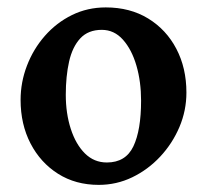

<svg xmlns="http://www.w3.org/2000/svg" viewBox="-20 -489 564 523"><path d="M487.8 -236.8Q487.8 -188 468.8 -143.1Q449.7 -98.1 416.5 -62.5Q383.3 -26.9 340.3 -6.1Q297.4 14.6 249 14.6Q186 14.6 138.2 -15.6Q90.3 -45.9 63.2 -98.1Q36.1 -150.4 36.1 -216.8Q36.1 -265.1 53.5 -310.3Q70.8 -355.5 102.3 -391.4Q133.8 -427.2 176 -448Q218.3 -468.8 268.1 -468.8Q334.5 -468.8 383.8 -438.5Q433.1 -408.2 460.4 -356Q487.8 -303.7 487.8 -236.8ZM364.3 -214.8Q364.3 -266.6 351.6 -310.3Q338.9 -354 314.9 -380.9Q291 -407.7 257.3 -407.7Q220.2 -407.7 198.7 -384.5Q177.2 -361.3 168.2 -321.3Q159.2 -281.2 159.2 -231Q159.2 -179.7 172.9 -137.7Q186.5 -95.7 211.4 -71Q236.3 -46.4 271 -46.4Q322.3 -46.4 343.3 -90.3Q364.3 -134.3 364.3 -214.8Z"/></svg>

Font: Gentium Plus
Style: Bold
Weight: 700
Designer: Victor Gaultney, Annie Olsen, Iska Routamaa, Becca Hirsbrunner
Foundry: SIL International
Version: Version 6.101